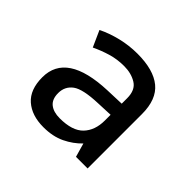

<svg xmlns="http://www.w3.org/2000/svg" viewBox="-96 -827 549 549"><g transform="rotate(45 178.5 -552.5)"><path d="M177 -722Q242 -722 275 -695Q308 -668 308 -609V-389H261L249 -431Q229 -410 201 -396.5Q173 -383 135 -383Q88 -383 60 -407.5Q32 -432 32 -482Q32 -581 190 -587L246 -589V-611Q246 -644 225 -657Q204 -670 175 -670Q147 -670 122 -662.5Q97 -655 74 -644L52 -693Q78 -706 110.5 -714Q143 -722 177 -722ZM198 -542Q138 -540 117 -524.5Q96 -509 96 -482Q96 -457 110.5 -445.5Q125 -434 150 -434Q201 -434 223.5 -457.5Q246 -481 246 -521V-544Z"/></g></svg>

Font: Noto Sans Yi
Style: Regular
Weight: 400
Designer: Monotype Design Team
Foundry: Monotype Imaging Inc.
Version: Version 2.002; ttfautohint (v1.8.4.7-5d5b)